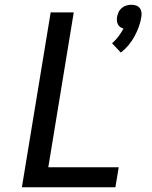

<svg xmlns="http://www.w3.org/2000/svg" viewBox="-20 -787 640 807"><path d="M488 -566 451 -605Q466 -618 478 -634Q490 -650 499 -667Q491 -669 485 -673.5Q479 -678 475.5 -685Q472 -692 471.5 -700Q471 -708 472 -716Q474 -726 478.5 -736Q483 -746 492 -753.5Q501 -761 511.5 -764Q522 -767 532 -767Q542 -767 551.5 -764Q561 -761 567 -753.5Q573 -746 574.5 -736Q576 -726 574 -716Q571 -695 563.5 -674.5Q556 -654 545.5 -634.5Q535 -615 520.5 -597.5Q506 -580 488 -566ZM72 0 193 -735H290L183 -84H479L465 0Z"/></svg>

Font: Iosevka Aile Medium
Style: Italic
Weight: 500
Italic angle: -9°
Designer: Belleve Invis
Foundry: Belleve Invis
Version: Version 31.1.0; ttfautohint (v1.8.4)